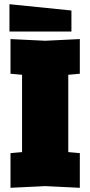

<svg xmlns="http://www.w3.org/2000/svg" viewBox="-20 -890 430 914"><path d="M30 4V-161L85 -166V-534L30 -539V-704L195 -696L360 -704V-539L305 -534V-166L360 -161V4L195 -4ZM320 -740H25V-870L320 -840Z"/></svg>

Font: Tektur SemiCondensed Black
Style: Regular
Weight: 900
Width: 4
Designer: Adam Jagosz
Foundry: Adam Jagosz
Version: Version 1.005;gftools[0.9.30]